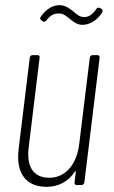

<svg xmlns="http://www.w3.org/2000/svg" viewBox="-20 -715 441 742"><path d="M208 -663C226 -663 235 -653 250 -642C263 -631 278 -619 299 -619C319 -619 352 -630 375 -667C378 -673 376 -678 372 -681L366 -684C362 -687 356 -686 352 -680C335 -655 320 -649 305 -649C287 -649 275 -661 262 -672C247 -683 233 -695 210 -695C186 -695 161 -683 138 -651C134 -645 134 -641 139 -637L145 -633C149 -629 154 -630 159 -636C177 -659 191 -663 208 -663ZM327 -492 286 -157C276 -77 231 -28 171 -28C111 -28 81 -68 91 -147L133 -492C134 -498 131 -502 125 -502H106C100 -502 96 -498 95 -492L52 -139C40 -40 85 7 160 7C204 7 243 -12 269 -51C271 -55 273 -54 273 -50L268 -10C267 -4 271 0 276 0H295C301 0 305 -4 306 -10L365 -492C366 -498 362 -502 357 -502H338C332 -502 328 -498 327 -492Z"/></svg>

Font: Barlow Condensed ExtraLight
Style: Italic
Weight: 275
Width: 3
Italic angle: -7°
Designer: Jeremy Tribby
Foundry: Tribby Type
Version: Version 1.422;hotconv 1.0.109;makeotfexe 2.5.65596